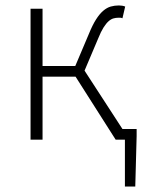

<svg xmlns="http://www.w3.org/2000/svg" viewBox="-20 -512 545 704"><path d="M438 172V0H404L257 -231H136V0H92V-480H136V-270H256L306 -388Q319 -420 332 -440.5Q345 -461 358.5 -472.5Q372 -484 386 -488Q400 -492 416 -492Q429 -492 439 -488L429 -445Q424 -447 421.5 -447Q419 -447 414 -447Q405 -447 396 -444.5Q387 -442 378 -434Q369 -426 359.5 -411Q350 -396 340 -371L290 -253L429 -39H481V-13L476 172Z"/></svg>

Font: CV Source Sans Light
Style: Regular
Weight: 300
Designer: Paul D. Hunt
Foundry: Adobe Systems Incorporated
Version: Version 3.001